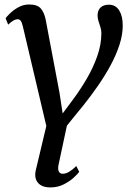

<svg xmlns="http://www.w3.org/2000/svg" viewBox="-20 -585 592 858"><path d="M309 -144Q339 -184.5 367.5 -233Q396 -281.5 414.5 -333.8Q433 -386 433 -437Q433 -450 428.8 -463.5Q424.5 -477 420.2 -490.2Q416 -503.5 416 -515.5Q416 -539 429.5 -551.5Q443 -564 466.5 -564Q497 -564 512.8 -538.2Q528.5 -512.5 528.5 -471Q528.5 -430 514 -385Q499.5 -340 474.5 -293.8Q449.5 -247.5 418 -202Q386.5 -156.5 352.5 -114Q333.5 -91 314.5 -67.5Q295.5 -44 279 -23.5L242 149.5Q237.5 170 242.5 180.8Q247.5 191.5 260 191.5Q274 191.5 288.8 182.8Q303.5 174 321 157L334 183Q329 190.5 311.2 207.2Q293.5 224 266.2 238.2Q239 252.5 205.5 252.5Q167.5 252.5 150 232.2Q132.5 212 139.5 177.5L187 -22L82 -467.5Q77.5 -486 72.2 -492.5Q67 -499 59 -499Q51 -499 41.5 -494.2Q32 -489.5 16.5 -475L5 -503.5Q9 -509.5 24 -524.5Q39 -539.5 61.5 -552.2Q84 -565 110.5 -565Q147.5 -565 162.8 -546.5Q178 -528 184 -498L246 -170L260 -78Z"/></svg>

Font: Merriweather 24pt
Style: Italic
Weight: 400
Italic angle: -7.8°
Designer: Eben Sorkin
Foundry: Eben Sorkin
Version: Version 2.101